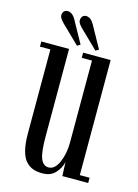

<svg xmlns="http://www.w3.org/2000/svg" viewBox="-107 -735 580 806"><g transform="rotate(15 183.0 -332.0)"><path d="M240.7 -544.4 162.1 -620.6Q150.4 -632.3 146.2 -641.4Q142.1 -650.4 146 -661.1Q148.9 -669.9 157.5 -673.3Q166 -676.8 176.3 -672.9Q189.5 -668.5 200.7 -648.9L253.9 -552.7ZM160.6 -544.4 82 -620.6Q70.3 -632.3 65.9 -641.4Q61.5 -650.4 65.4 -661.1Q68.4 -669.9 76.9 -673.3Q85.4 -676.8 95.7 -672.9Q109.9 -668 120.6 -648.9L173.8 -552.7ZM158.2 10.7Q134.8 10.7 117.7 4.6Q100.6 -1.5 86.2 -16.8Q71.8 -32.2 64.2 -62Q56.6 -91.8 56.6 -135.7V-500.5H11.2V-522.9H131.8V-142.1Q131.8 -73.2 142.8 -46.6Q153.8 -20 177.2 -20Q204.1 -20 220.7 -58.1Q237.3 -96.2 237.3 -143.1V-500.5H192.9V-522.9H312.5V-22.9H355V0H242.7L240.2 -60.5Q233.9 -32.2 213.6 -10.7Q193.4 10.7 158.2 10.7Z"/></g></svg>

Font: Imbue
Style: Regular
Weight: 400
Designer: Tyler Finck
Foundry: Etcetera Type Company
Version: Version 0.910